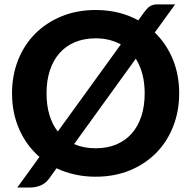

<svg xmlns="http://www.w3.org/2000/svg" viewBox="-20 -778 851 854"><path d="M777 -363Q777 -283.5 750.2 -215.5Q723.5 -147.5 674.8 -98Q626 -48.5 557.5 -20.2Q489 8 405.5 8Q356.5 8 313 -1.8Q269.5 -11.5 231.5 -29.5L198 17Q182 38.5 159.8 47.2Q137.5 56 115.5 56H57L155.5 -80Q97.5 -130.5 65.5 -203Q33.5 -275.5 33.5 -363Q33.5 -442.5 60.2 -510.2Q87 -578 136 -627.5Q185 -677 253.5 -705.2Q322 -733.5 405.5 -733.5Q459.5 -733.5 507 -721.8Q554.5 -710 595 -687.5L620.5 -722.5Q628 -732.5 634 -739.2Q640 -746 646.8 -750.2Q653.5 -754.5 662 -756.5Q670.5 -758.5 682.5 -758.5H759L668.5 -633.5Q720.5 -583 748.8 -514Q777 -445 777 -363ZM187 -363Q187 -309.5 199.8 -267Q212.5 -224.5 237 -193L517.5 -580.5Q493.5 -593.5 465.8 -600.5Q438 -607.5 405.5 -607.5Q354.5 -607.5 314 -590.8Q273.5 -574 245.2 -542.2Q217 -510.5 202 -465.2Q187 -420 187 -363ZM623.5 -363Q623.5 -410 613.2 -448.5Q603 -487 584 -517L309.5 -137Q352.5 -118.5 405.5 -118.5Q456.5 -118.5 496.8 -135.2Q537 -152 565.2 -183.5Q593.5 -215 608.5 -260.2Q623.5 -305.5 623.5 -363Z"/></svg>

Font: Lato Heavy
Style: Regular
Weight: 800
Designer: Lukasz Dziedzic
Foundry: tyPoland Lukasz Dziedzic
Version: Version 2.007; 2014-02-27